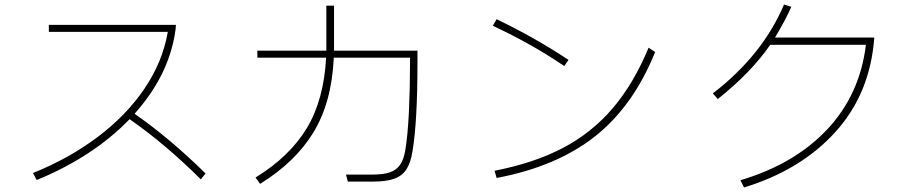

<svg xmlns="http://www.w3.org/2000/svg" viewBox="-20 -815 4040 849"><path d="M868 -22Q710 -179 553 -288Q472 -204 367.5 -136Q263 -68 142 -19L126 -50Q285 -114 411.5 -209Q538 -304 618.5 -422.5Q699 -541 722 -674H196V-705H758Q758 -691 752 -657Q719 -473 575 -312Q729 -205 889 -48Z M1826 -591V-539Q1826 -277 1804 -146Q1796 -95 1777 -66Q1758 -37 1723 -24.5Q1688 -12 1629 -12H1518L1510 -43H1625Q1675 -43 1704 -53Q1733 -63 1749 -86Q1765 -109 1772 -150Q1783 -215 1788 -317.5Q1793 -420 1793 -531V-560H1456Q1447 -363 1366.5 -230.5Q1286 -98 1130 -2L1110 -30Q1261 -123 1336.5 -248Q1412 -373 1422 -560H1118V-591H1423V-615V-790H1457V-614V-591Z M2475 -523Q2331 -621 2159 -701L2176 -730Q2345 -649 2494 -550ZM2167 -60Q2342 -94 2469.5 -161Q2597 -228 2689.5 -336.5Q2782 -445 2848 -604L2877 -585Q2780 -345 2610.5 -211.5Q2441 -78 2176 -28Z M3846 -649Q3828 -402 3675 -232.5Q3522 -63 3270 14L3254 -18Q3493 -89 3637.5 -242.5Q3782 -396 3809 -617H3386Q3301 -494 3154 -377L3132 -402Q3351 -570 3447 -795L3479 -785Q3457 -733 3407 -649Z"/></svg>

Font: IBM Plex Sans JP ExtraLight
Style: Regular
Weight: 200
Designer: Mike Abbink; Paul van der Laan; Pieter van Rosmalen; Wujin Sim; Yejin Wi; Jinhee Kim; Boomi Park; Yona Kim; Kichan Ma
Foundry: Sandoll Inc.
Version: Version 1.001